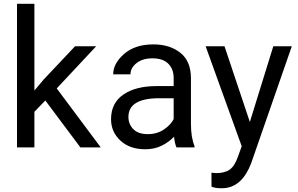

<svg xmlns="http://www.w3.org/2000/svg" viewBox="-20 -770 1557 1003"><path d="M399.9 0 216.8 -245.1 159.7 -186V0H68.8V-750H159.7V-296.9L208 -354.5L372.1 -528.3H482.4L276.4 -308.1L506.3 0Z M901.9 0Q893.1 -19 889.2 -55.7Q863.8 -28.8 825.7 -9.5Q787.6 9.8 738.8 9.8Q657.7 9.8 608.9 -35.6Q560.1 -81.1 560.1 -147Q560.1 -231.9 624.5 -276.1Q689 -320.3 797.9 -320.3H887.2V-362.3Q887.2 -409.2 859.1 -437.3Q831.1 -465.3 775.9 -465.3Q724.6 -465.3 693.1 -440.2Q661.6 -415 661.6 -381.8H571.3Q571.3 -438.5 628.4 -488.3Q685.5 -538.1 781.2 -538.1Q867.2 -538.1 922.4 -494.1Q977.5 -450.2 977.5 -361.3V-124Q977.5 -50.8 996.1 -7.8V0ZM752 -69.3Q800.8 -69.3 836.7 -93.8Q872.6 -118.2 887.2 -147.9V-256.8H803.2Q650.9 -253.9 650.9 -159.2Q650.9 -121.6 676.3 -95.5Q701.7 -69.3 752 -69.3Z M1292.5 81.5Q1245.6 205.6 1150.9 212.9L1135.7 213.4Q1106.9 213.4 1085 205.6L1084.5 132.3L1108.9 134.3Q1154.8 134.3 1180.7 115.5Q1206.5 96.7 1223.1 47.9L1242.7 -5.9L1054.2 -528.3H1152.8L1285.2 -132.8L1407.7 -528.3H1504.4Z"/></svg>

Font: Roboto21382017
Style: Regular
Weight: 400
Designer: Christian Robertson
Foundry: Google
Version: Version 2.138; 2017